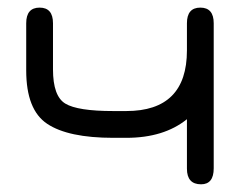

<svg xmlns="http://www.w3.org/2000/svg" viewBox="-20 -477 654 504"><path d="M311.5 -185.5Q470.7 -185.5 470.7 -344.7V-416Q470.7 -457 505.9 -457Q541 -457 541 -416V-35.2Q541 6.8 507.8 6.8Q470.7 6.8 470.7 -34.2V-164.1Q410.2 -115.2 311.5 -115.2H277.3Q159.2 -115.2 104 -151.9Q48.8 -188.5 48.8 -292V-416Q48.8 -457 84 -457Q119.1 -457 119.1 -416V-294.9Q119.1 -224.6 151.4 -205.1Q183.6 -185.5 277.3 -185.5Z"/></svg>

Font: Jura
Style: DemiBold
Weight: 600
Version: Version 2.5